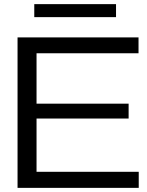

<svg xmlns="http://www.w3.org/2000/svg" viewBox="-20 -910 714 930"><path d="M65 0V-729H651V-652H127L157 -683V-47L127 -78H652V0ZM134 -336V-408H603V-336ZM146 -827V-890H542V-827Z"/></svg>

Font: Mona Sans Expanded
Style: Regular
Weight: 400
Width: 7
Designer: Deni Anggara
Foundry: GitHub
Version: Version 2.000